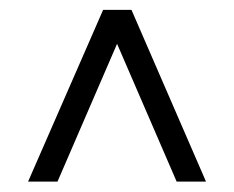

<svg xmlns="http://www.w3.org/2000/svg" viewBox="-20 -458 463 380"><path d="M240.2 -438.5 387.7 -98.6H329.6L193.4 -413.6H230L93.8 -98.6H35.6L184.1 -438.5Z"/></svg>

Font: Lateef
Style: Regular
Weight: 400
Designer: SIL International
Foundry: SIL International
Version: Version 4.200